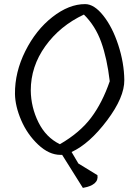

<svg xmlns="http://www.w3.org/2000/svg" viewBox="-20 -755 670 936"><path d="M275 0Q219 0 166 -50Q113 -100 83.5 -168.5Q54 -237 53 -297Q52 -403 103.5 -506Q155 -609 235.5 -672Q316 -735 395 -735Q439 -735 483.5 -679Q528 -623 556.5 -536Q585 -449 586 -365Q587 -281 501.5 -167.5Q416 -54 329 -14L362 42L455 99Q463 147 384 161L283 0ZM272 -52Q369 -108 424 -181Q479 -254 515 -359Q502 -470 473.5 -549.5Q445 -629 389 -684Q272 -629 201 -530Q130 -431 130 -314Q131 -232 167.5 -158.5Q204 -85 272 -52Z"/></svg>

Font: Tillana
Style: Regular
Weight: 400
Designer: Lipi Raval (Devanagari, Latin), Jonny Pinhorn (Latin)
Foundry: Indian Type Foundry
Version: Version 2.002;PS 1.0;hotconv 1.0.79;makeotf.lib2.5.61930; tt